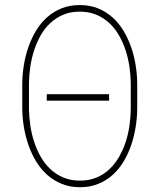

<svg xmlns="http://www.w3.org/2000/svg" viewBox="-20 -741 640 770"><path d="M417.5 -337.4H167.5V-363.3H417.5ZM530.3 -302.2Q529.8 -267.6 523.9 -231Q518.1 -194.3 506.3 -159.7Q494.6 -125 476.3 -94.2Q458 -63.5 432.6 -40.3Q407.2 -17.1 374.3 -3.7Q341.3 9.8 300.8 9.8Q260.3 9.8 227.3 -3.7Q194.3 -17.1 168.7 -40.3Q143.1 -63.5 124.5 -94.2Q106 -125 94 -159.7Q82 -194.3 75.9 -231Q69.8 -267.6 69.3 -302.2V-408.7Q69.8 -443.4 75.7 -480Q81.5 -516.6 93.5 -551.3Q105.5 -585.9 123.8 -616.7Q142.1 -647.5 167.7 -670.7Q193.4 -693.8 226.1 -707.3Q258.8 -720.7 299.8 -720.7Q340.8 -720.7 373.5 -707.3Q406.2 -693.8 431.9 -670.7Q457.5 -647.5 475.8 -616.7Q494.1 -585.9 506.1 -551.3Q518.1 -516.6 523.9 -480Q529.8 -443.4 530.3 -408.7ZM504.4 -409.7Q503.9 -440.9 499 -474.1Q494.1 -507.3 483.9 -538.8Q473.6 -570.3 457.5 -598.6Q441.4 -627 418.7 -648.2Q396 -669.4 366.5 -681.9Q336.9 -694.3 299.8 -694.3Q262.7 -694.3 233.4 -681.9Q204.1 -669.4 181.4 -648.2Q158.7 -627 142.8 -598.6Q127 -570.3 116.7 -538.6Q106.4 -506.8 101.6 -473.6Q96.7 -440.4 96.2 -409.7V-302.2Q96.7 -271 101.6 -237.8Q106.4 -204.6 116.7 -172.9Q127 -141.1 143.1 -112.8Q159.2 -84.5 181.9 -63Q204.6 -41.5 234.1 -29.1Q263.7 -16.6 300.8 -16.6Q337.9 -16.6 367.4 -29.1Q397 -41.5 419.4 -63Q441.9 -84.5 458 -112.8Q474.1 -141.1 484.4 -172.9Q494.6 -204.6 499.3 -237.8Q503.9 -271 504.4 -302.2Z"/></svg>

Font: Roboto Mono Thin
Style: Regular
Weight: 250
Designer: Google
Version: Version 2.000985; 2015; ttfautohint (v1.3)